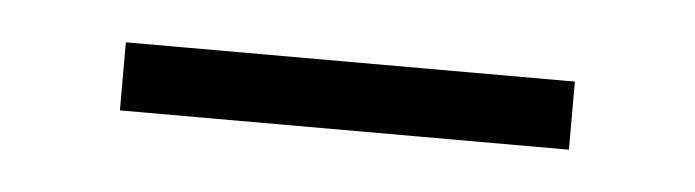

<svg xmlns="http://www.w3.org/2000/svg" viewBox="-23 -641 427 118"><g transform="rotate(5 190.5 -582.0)"><path d="M52 -561H329V-603H52Z"/></g></svg>

Font: Maitree Light
Style: Regular
Weight: 300
Designer: CadsonDemak Team
Foundry: CadsonDemak
Version: Version 1.000;PS 001.000;hotconv 1.0.88;makeotf.lib2.5.64775